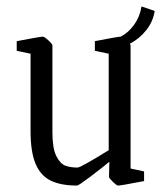

<svg xmlns="http://www.w3.org/2000/svg" viewBox="-20 -568 501 597"><path d="M386 -44 428 -35V-5Q356 9 347 9Q343 9 331 -2.5Q319 -14 319 -18L320 -65Q296 -45 260 -18Q224 9 220 9Q169 9 137.5 -6.5Q106 -22 90.5 -59Q75 -96 75 -161V-401L32 -410V-440Q105 -454 113 -454Q118 -454 130.5 -442.5Q143 -431 143 -427V-156Q143 -107 155 -83Q167 -59 183 -53Q199 -47 221 -47Q231 -47 318 -101V-401L275 -410V-440Q341 -453 355 -454Q379 -466 397 -491Q415 -516 420 -548L461 -534Q456 -501 435 -474.5Q414 -448 384 -432L386 -427Z"/></svg>

Font: Grenze Light
Style: Regular
Weight: 300
Designer: Renata Polastri
Foundry: Omnibus-Type
Version: Version 1.002; ttfautohint (v1.8)